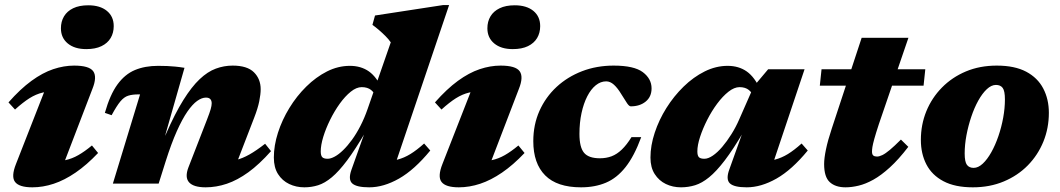

<svg xmlns="http://www.w3.org/2000/svg" viewBox="-20 -746 4306 780"><path d="M45 -80 177.5 -418.5 215.5 -375.5Q181 -376.5 153.5 -370Q126 -363.5 99.5 -346.8Q73 -330 41 -301L14.5 -330Q62.5 -384.5 107.8 -417.5Q153 -450.5 196.2 -465Q239.5 -479.5 281 -479.5Q342.5 -479.5 358.8 -456.5Q375 -433.5 355.5 -385L223 -39.5L181.5 -91Q217 -89.5 244.8 -95.2Q272.5 -101 298.2 -115.8Q324 -130.5 353.5 -155L378.5 -124.5Q332 -75.5 287 -44.8Q242 -14 198.2 0.5Q154.5 15 111.5 15Q58 15 41.2 -6.8Q24.5 -28.5 45 -80ZM227.5 -631Q227.5 -658.5 240 -679.5Q252.5 -700.5 277.2 -712.5Q302 -724.5 338.5 -724.5Q386.5 -724.5 414.2 -701.8Q442 -679 442 -640Q442 -612.5 429.5 -591.5Q417 -570.5 392.2 -558.5Q367.5 -546.5 330.5 -546.5Q283 -546.5 255.2 -569.5Q227.5 -592.5 227.5 -631Z M433.5 -278 406 -287.5Q427 -361.5 457.2 -403Q487.5 -444.5 528.2 -461.5Q569 -478.5 622 -478.5Q643 -478.5 659 -477.8Q675 -477 691.5 -475.5Q708 -474 729.5 -470.5L650.5 -194L654.5 -202Q691 -285.5 724.8 -339.5Q758.5 -393.5 791 -424.2Q823.5 -455 856.8 -467.2Q890 -479.5 925 -479.5Q984.5 -479.5 1011.8 -452.2Q1039 -425 1039 -383.5Q1039 -363 1033.2 -334.5Q1027.5 -306 1012.5 -267.5L924.5 -39.5L885.5 -91Q914.5 -90 939.8 -96.2Q965 -102.5 993 -118.2Q1021 -134 1057 -162L1081 -132Q1033.5 -78.5 989 -46.2Q944.5 -14 901.5 0.5Q858.5 15 815.5 15Q766.5 15 748.2 -5.2Q730 -25.5 745.5 -66L820.5 -259Q832 -288.5 836 -302.8Q840 -317 840 -326.5Q840 -337 834.5 -343.2Q829 -349.5 816.5 -349.5Q800 -349.5 781 -336Q762 -322.5 741.2 -292.5Q720.5 -262.5 698.2 -212.8Q676 -163 653 -90.5L624.5 0H438.5L549 -362.5Q547 -362.5 545.2 -362.5Q543.5 -362.5 541.5 -362.5Q517.5 -362.5 500.8 -357.2Q484 -352 469 -334Q454 -316 433.5 -278Z M1510 -345.5Q1502 -369 1487.5 -380.5Q1473 -392 1449.5 -392Q1428 -392 1405 -373.5Q1382 -355 1360.2 -324.8Q1338.5 -294.5 1321 -259Q1303.5 -223.5 1293.2 -189.8Q1283 -156 1283 -131Q1283 -114 1289.2 -107.5Q1295.5 -101 1311 -101Q1323.5 -101 1339.8 -109.8Q1356 -118.5 1374 -136Q1392 -153.5 1410 -178.2Q1428 -203 1444.2 -234.5Q1460.5 -266 1473.5 -303.5L1567.5 -574Q1559 -586.5 1546 -599.5Q1533 -612.5 1519 -624.5Q1505 -636.5 1493 -645L1503.5 -683L1780.5 -725.5H1804.5L1571.5 -36.5L1539.5 -90Q1569.5 -91 1595.5 -97.8Q1621.5 -104.5 1647.2 -120.2Q1673 -136 1703 -163L1728 -134.5Q1663.5 -56 1601 -20.5Q1538.5 15 1480 15Q1428.5 15 1411 -0.8Q1393.5 -16.5 1408 -57L1463 -211.5H1466Q1423.5 -139 1390 -94.2Q1356.5 -49.5 1328 -25.8Q1299.5 -2 1272.5 6.5Q1245.5 15 1216.5 15Q1183 15 1154.8 1.5Q1126.5 -12 1109.5 -38.8Q1092.5 -65.5 1092.5 -106Q1092.5 -154.5 1109.2 -206.8Q1126 -259 1155.5 -307.2Q1185 -355.5 1224.2 -394.2Q1263.5 -433 1308.5 -455.8Q1353.5 -478.5 1401.5 -478.5Q1446.5 -478.5 1478.8 -455.8Q1511 -433 1534.5 -380.5Z M1777.5 -80 1910 -418.5 1948 -375.5Q1913.5 -376.5 1886 -370Q1858.5 -363.5 1832 -346.8Q1805.5 -330 1773.5 -301L1747 -330Q1795 -384.5 1840.2 -417.5Q1885.5 -450.5 1928.8 -465Q1972 -479.5 2013.5 -479.5Q2075 -479.5 2091.2 -456.5Q2107.5 -433.5 2088 -385L1955.5 -39.5L1914 -91Q1949.5 -89.5 1977.2 -95.2Q2005 -101 2030.8 -115.8Q2056.5 -130.5 2086 -155L2111 -124.5Q2064.5 -75.5 2019.5 -44.8Q1974.5 -14 1930.8 0.5Q1887 15 1844 15Q1790.5 15 1773.8 -6.8Q1757 -28.5 1777.5 -80ZM1960 -631Q1960 -658.5 1972.5 -679.5Q1985 -700.5 2009.8 -712.5Q2034.5 -724.5 2071 -724.5Q2119 -724.5 2146.8 -701.8Q2174.5 -679 2174.5 -640Q2174.5 -612.5 2162 -591.5Q2149.5 -570.5 2124.8 -558.5Q2100 -546.5 2063 -546.5Q2015.5 -546.5 1987.8 -569.5Q1960 -592.5 1960 -631Z M2442.5 -415.5Q2420 -415.5 2400.2 -399.5Q2380.5 -383.5 2365.8 -354.8Q2351 -326 2342.5 -287Q2334 -248 2334 -202Q2334 -147.5 2352.8 -125.2Q2371.5 -103 2417 -103Q2443 -103 2464.8 -111.2Q2486.5 -119.5 2506.2 -138.5Q2526 -157.5 2545.5 -189H2585Q2556.5 -111.5 2521.2 -67Q2486 -22.5 2441.5 -3.8Q2397 15 2340.5 15Q2243 15 2194.8 -33.5Q2146.5 -82 2146.5 -172.5Q2146.5 -239.5 2171.5 -295.5Q2196.5 -351.5 2241 -392.8Q2285.5 -434 2344.8 -456.8Q2404 -479.5 2473 -479.5Q2556 -479.5 2591.5 -452.8Q2627 -426 2627 -387Q2627 -353 2603.2 -333.5Q2579.5 -314 2542.5 -314Q2536 -314 2527.5 -326.5Q2519 -339 2504 -363.5Q2489 -388.5 2474 -402Q2459 -415.5 2442.5 -415.5Z M2943 -58 2998 -211.5H3001Q2958.5 -139 2924.2 -94.2Q2890 -49.5 2860.8 -25.8Q2831.5 -2 2803.8 6.5Q2776 15 2746.5 15Q2713 15 2685 1.5Q2657 -12 2639.8 -38.8Q2622.5 -65.5 2622.5 -106Q2622.5 -154.5 2639.8 -206.8Q2657 -259 2687.2 -307.2Q2717.5 -355.5 2757.2 -394.2Q2797 -433 2842.8 -455.8Q2888.5 -478.5 2936 -478.5Q2981 -478.5 3013.5 -455.8Q3046 -433 3069.5 -380.5L3045 -345.5Q3037 -368.5 3022.5 -380.2Q3008 -392 2984.5 -392Q2963 -392 2939.5 -373.5Q2916 -355 2893.5 -324.8Q2871 -294.5 2853 -259Q2835 -223.5 2824 -189.8Q2813 -156 2813 -131Q2813 -114 2819.2 -107.5Q2825.5 -101 2841.5 -101Q2857 -101 2875.8 -113.8Q2894.5 -126.5 2913.8 -149Q2933 -171.5 2951.2 -200.5Q2969.5 -229.5 2983.5 -262L3042 -395L3100.5 -464.5H3248.5L3105 -36.5L3073 -90Q3103 -91 3129 -97.8Q3155 -104.5 3180.8 -120.2Q3206.5 -136 3236.5 -163L3261.5 -134.5Q3197 -56 3134.5 -20.5Q3072 15 3013.5 15Q2962 15 2945 -1.2Q2928 -17.5 2943 -58Z M3310.5 -398 3317.5 -464.5H3739L3732 -398ZM3550.5 -242Q3538 -204 3532 -182.2Q3526 -160.5 3524.2 -149Q3522.5 -137.5 3522.5 -130.5Q3522.5 -118.5 3527.8 -114.2Q3533 -110 3543 -110Q3552 -110 3564.5 -116Q3577 -122 3595 -137Q3613 -152 3640 -179L3670 -149.5Q3630.5 -98 3595 -65.8Q3559.5 -33.5 3528 -16Q3496.5 1.5 3468.2 8.2Q3440 15 3415 15Q3374 15 3351 -6Q3328 -27 3328 -79.5Q3328 -103 3335.5 -139.2Q3343 -175.5 3359 -223.5L3480.5 -592.5H3670.5Z M4029.5 -479.5Q4102 -479.5 4148.8 -454.8Q4195.5 -430 4218.2 -386.5Q4241 -343 4241 -287.5Q4241 -225.5 4218.8 -170.8Q4196.5 -116 4155.5 -74.2Q4114.5 -32.5 4057.8 -8.8Q4001 15 3932 15Q3859.5 15 3812.8 -9.8Q3766 -34.5 3743.5 -78Q3721 -121.5 3721 -177.5Q3721 -239.5 3743.2 -294Q3765.5 -348.5 3806.5 -390.2Q3847.5 -432 3904 -455.8Q3960.5 -479.5 4029.5 -479.5ZM3935.5 -64Q3954 -64 3972.5 -81.2Q3991 -98.5 4007.2 -127.5Q4023.5 -156.5 4036 -193Q4048.5 -229.5 4055.5 -268Q4062.5 -306.5 4062.5 -342Q4062.5 -376.5 4053.5 -388.8Q4044.5 -401 4026 -401Q4007.5 -401 3989 -383.8Q3970.5 -366.5 3954.2 -337.2Q3938 -308 3925.8 -271.5Q3913.5 -235 3906.2 -196.5Q3899 -158 3899 -122.5Q3899 -88.5 3908.2 -76.2Q3917.5 -64 3935.5 -64Z"/></svg>

Font: Newsreader ExtraBold
Style: Italic
Weight: 800
Italic angle: -17°
Designer: Hugues Gentile
Foundry: Production Type
Version: Version 1.003